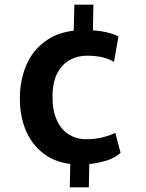

<svg xmlns="http://www.w3.org/2000/svg" viewBox="-20 -692 621 817"><path d="M292.5 -521 296.5 -672H377.5L374.5 -521ZM277 105 280 -45H361L358 105ZM64.5 -272.5Q64.5 -354.5 94.5 -420.5Q124.5 -486.5 185.5 -525.2Q246.5 -564 339 -564Q393 -564 431.8 -555Q470.5 -546 484 -536.5L465 -428.5Q446 -440.5 417.5 -447.8Q389 -455 348 -455Q313.5 -455 281.2 -439Q249 -423 227.2 -386.8Q205.5 -350.5 203.5 -289.5Q202 -225 220.8 -182.8Q239.5 -140.5 272.8 -120Q306 -99.5 346.5 -99.5Q385.5 -99.5 419 -108.2Q452.5 -117 470.5 -127L493 -42Q468.5 -18 420.8 -5Q373 8 320 8Q235.5 8 179 -29Q122.5 -66 93.5 -129.2Q64.5 -192.5 64.5 -272.5Z"/></svg>

Font: Merriweather Sans SemiBold
Style: Regular
Weight: 600
Designer: Eben Sorkin
Foundry: Eben Sorkin
Version: Version 2.001